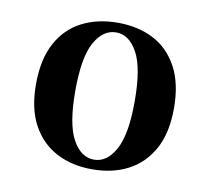

<svg xmlns="http://www.w3.org/2000/svg" viewBox="-58 -492 619 567"><g transform="rotate(10 252.0 -208.0)"><path d="M251.6 11.3Q191.1 11.3 144.8 -12.9Q98.4 -37.1 71.8 -85.5Q45.2 -133.9 45.2 -208.1Q45.2 -282.3 71.8 -331.5Q98.4 -380.6 145.2 -404.4Q191.9 -428.2 252.4 -428.2Q312.9 -428.2 359.3 -404.4Q405.6 -380.6 432.3 -331.5Q458.9 -282.3 458.9 -208.1Q458.9 -133.9 432.3 -85.5Q405.6 -37.1 359.3 -12.9Q312.9 11.3 251.6 11.3ZM252.4 -17.7Q291.1 -17.7 316.1 -63.3Q341.1 -108.9 341.1 -208.1Q341.1 -308.9 316.1 -354Q291.1 -399.2 252.4 -399.2Q212.9 -399.2 187.9 -354Q162.9 -308.9 162.9 -208.1Q162.9 -108.9 187.9 -63.3Q212.9 -17.7 252.4 -17.7Z"/></g></svg>

Font: Playfair
Style: Bold
Weight: 700
Designer: Claus Eggers Sørensen
Foundry: Claus Eggers Sørensen
Version: Version 2.001;gftools[0.9.30]